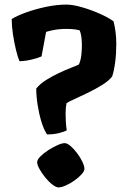

<svg xmlns="http://www.w3.org/2000/svg" viewBox="-20 -812 558 837"><path d="M185 -226Q171 -247 160.5 -281.5Q150 -316 144 -354.5Q138 -393 138 -426Q155 -447 181.5 -463.5Q208 -480 236.5 -493.5Q265 -507 288.5 -516Q312 -525 324 -531Q332 -549 334.5 -571.5Q337 -594 337 -616Q337 -634 334.5 -652Q332 -670 327 -680Q319 -682 309.5 -683.5Q300 -685 289.5 -685.5Q279 -686 267 -686Q252 -686 237.5 -684.5Q223 -683 208.5 -680Q194 -677 181 -673L161 -566Q148 -560 120.5 -553Q93 -546 65 -545Q58 -561 50 -593Q42 -625 36.5 -662Q31 -699 31 -729Q53 -743 93 -757.5Q133 -772 180 -782Q227 -792 269 -792Q297 -792 335.5 -781Q374 -770 412 -753.5Q450 -737 475 -719Q480 -700 483.5 -674Q487 -648 487 -620Q487 -578 482 -540Q477 -502 469 -479Q456 -461 426.5 -442.5Q397 -424 363 -407.5Q329 -391 302.5 -379Q276 -367 270 -362Q268 -353 267 -342Q266 -331 266 -316Q266 -300 267 -281Q268 -262 271 -244Q261 -238 238 -232Q215 -226 185 -226ZM235 5Q225 5 209 -7Q193 -19 178 -37.5Q163 -56 152.5 -74.5Q142 -93 142 -105Q142 -116 156 -130Q170 -144 190 -157Q210 -170 230 -179Q250 -188 262 -188Q273 -188 287.5 -175.5Q302 -163 316 -144.5Q330 -126 339 -107Q348 -88 348 -76Q348 -66 335.5 -52Q323 -38 304.5 -25Q286 -12 267 -3.5Q248 5 235 5Z"/></svg>

Font: Texturina Medium 12pt Black
Style: Regular
Weight: 900
Version: Version 1.002